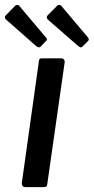

<svg xmlns="http://www.w3.org/2000/svg" viewBox="-54 -770 385 790"><path d="M141 -16Q140 -5 136.5 -2.5Q133 0 121 0H53Q43 0 39 -5Q35 -10 36 -19L106 -518Q107 -526 109.5 -528Q112 -530 118 -530H198Q205 -530 209 -525Q213 -520 212 -513ZM9 -747Q13 -750 18.5 -749.5Q24 -749 26 -745L134 -617Q138 -614 139 -609.5Q140 -605 135 -601L113 -578Q108 -574 103.5 -575.5Q99 -577 93 -582L-24 -685Q-40 -697 -30 -707ZM182 -747Q186 -750 191.5 -749.5Q197 -749 199 -745L307 -617Q310 -614 311 -609.5Q312 -605 308 -601L285 -578Q281 -574 276.5 -575.5Q272 -577 266 -582L148 -685Q132 -697 143 -708Z"/></svg>

Font: Libre Franklin Medium
Style: Italic
Weight: 500
Italic angle: -8°
Designer: Pablo Impallari, Rodrigo Fuenzalida, Nhung Nguyen
Foundry: Impallari Type
Version: Version 3.000